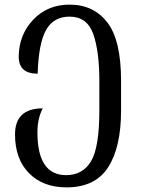

<svg xmlns="http://www.w3.org/2000/svg" viewBox="-20 -566 609 831"><path d="M268 245Q392 245 448 158Q504 71 504 -88V-216Q504 -392 444.5 -469Q385 -546 281 -546Q186 -546 124 -481Q62 -416 61 -321Q61 -247 143 -247Q147 -379 179.5 -436.5Q212 -494 281 -494Q357 -494 383.5 -419Q410 -344 410 -215V-89Q410 72 374 132Q338 192 266 192Q142 192 142 7Q142 -53 165 -97Q45 -97 45 16Q45 122 105.5 183.5Q166 245 268 245Z"/></svg>

Font: Noto Serif Georgian
Style: Regular
Weight: 400
Designer: Monotype Design Team
Foundry: Monotype Imaging Inc.
Version: Version 1.901